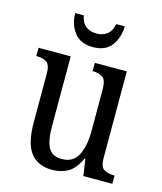

<svg xmlns="http://www.w3.org/2000/svg" viewBox="-112 -824 773 916"><g transform="rotate(15 274.0 -365.5)"><path d="M232 10Q161 10 125 -36.5Q89 -83 89 -186V-427Q89 -471 70 -483Q51 -495 23 -495H19V-536H178V-189Q178 -122 196 -87Q214 -52 264 -52Q318 -52 342 -97Q366 -142 366 -215V-422Q366 -470 347 -482.5Q328 -495 300 -495H297V-536H455V-109Q455 -64 475 -52.5Q495 -41 523 -41H527V0H384L372 -82H368Q343 -28 309 -9Q275 10 232 10ZM268 -606Q206 -606 176 -645.5Q146 -685 145 -741H188Q194 -705 215.5 -689Q237 -673 268 -673Q298 -673 319.5 -689Q341 -705 348 -741H390Q389 -685 359.5 -645.5Q330 -606 268 -606Z"/></g></svg>

Font: Noto Serif Tamil Condensed
Style: Regular
Weight: 400
Width: 3
Designer: Indian Type Foundry, Tom Grace, and the Monotype Design Team
Foundry: Monotype Imaging Inc.
Version: Version 2.004; ttfautohint (v1.8.4.7-5d5b)